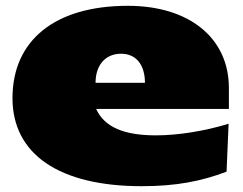

<svg xmlns="http://www.w3.org/2000/svg" viewBox="-20 -617 836 661"><path d="M23 -279C23 -86 184 24 468 24C586 24 673 7 760 -26L767 -191C686 -166 593 -151 517 -151C406 -151 339 -180 311 -242H768V-314C768 -486 632 -597 420 -597C170 -597 23 -479 23 -279ZM479 -332H309C309 -392 342 -432 397 -432C450 -432 479 -392 479 -332Z"/></svg>

Font: Mattone Black
Style: Regular
Weight: 900
Width: 6
Designer: Nunzio Mazzaferro
Foundry: Collletttivo
Version: Version 2.000;Glyphs 3.2 (3217)